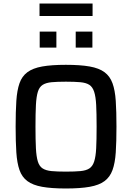

<svg xmlns="http://www.w3.org/2000/svg" viewBox="-20 -1065 752 1093"><path d="M355 8Q273 8 220 -1.5Q167 -11 136 -34Q105 -57 91 -97Q77 -137 73 -197.5Q69 -258 69 -344Q69 -430 73 -490.5Q77 -551 91 -591Q105 -631 136 -654Q167 -677 220 -686.5Q273 -696 355 -696Q437 -696 490.5 -686.5Q544 -677 575 -654Q606 -631 620.5 -591Q635 -551 639 -490.5Q643 -430 643 -344Q643 -258 639 -197.5Q635 -137 620.5 -97Q606 -57 575 -34Q544 -11 490.5 -1.5Q437 8 355 8ZM355 -88Q405 -88 437.5 -91Q470 -94 488.5 -106Q507 -118 516 -145.5Q525 -173 527.5 -220.5Q530 -268 530 -344Q530 -420 527.5 -467.5Q525 -515 516 -542.5Q507 -570 488.5 -582Q470 -594 437.5 -597Q405 -600 355 -600Q306 -600 274 -597Q242 -594 223 -582Q204 -570 195.5 -542.5Q187 -515 184.5 -467.5Q182 -420 182 -344Q182 -268 184.5 -220.5Q187 -173 195.5 -145.5Q204 -118 223 -106Q242 -94 274 -91Q306 -88 355 -88ZM206 -794V-885H301V-794ZM411 -794V-885H506V-794ZM205 -974V-1045H507V-974Z"/></svg>

Font: Saira Thin Medium
Style: Regular
Weight: 500
Version: Version 1.101